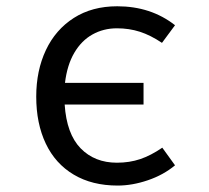

<svg xmlns="http://www.w3.org/2000/svg" viewBox="-20 -571 655 603"><path d="M529.7 -491.8 488.7 -436.4Q452.8 -460.5 419.2 -471.3Q385.6 -482.1 347.2 -482.1Q305.1 -482.1 270.5 -462.8Q235.9 -443.6 213.3 -405.1Q190.8 -366.7 184.1 -310.8H430.8V-242.6H183.1Q189.2 -150.3 233.3 -105.1Q277.4 -60 347.2 -60Q386.7 -60 420.3 -71.3Q453.8 -82.6 489.7 -107.2L529.7 -51.8Q493.3 -21.5 444.4 -4.9Q395.4 11.8 349.7 11.8Q269.2 11.8 211.5 -22.6Q153.8 -56.9 123.8 -120Q93.8 -183.1 93.8 -267.7Q93.8 -349.2 124.1 -413.6Q154.4 -477.9 211.8 -514.6Q269.2 -551.3 348.2 -551.3Q453.8 -551.3 529.7 -491.8Z"/></svg>

Font: Fira Code
Style: Regular
Weight: 400
Designer: Carrois Corporate, Edenspiekermann AG, Nikita Prokopov
Foundry: Carrois Corporate, Edenspiekermann AG, Nikita Prokopov
Version: Version 5.002